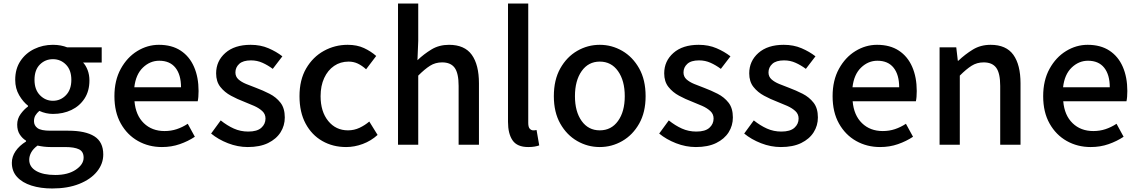

<svg xmlns="http://www.w3.org/2000/svg" viewBox="-20 -817 6427 1084"><path d="M274.9 247.1Q209 247.1 157.5 230.7Q106 214.4 76.4 182.1Q46.9 149.9 46.9 102.1Q46.9 67.4 67.9 36.4Q88.9 5.4 127 -18.1V-22.9Q106 -35.6 91.6 -57.9Q77.1 -80.1 77.1 -113.8Q77.1 -146.5 96.4 -173.1Q115.7 -199.7 138.2 -215.8V-220.2Q110.4 -241.7 88.1 -279.5Q65.9 -317.4 65.9 -366.2Q65.9 -428.7 95.5 -472.9Q125 -517.1 173.6 -540.5Q222.2 -564 278.8 -564Q302.2 -564 322.8 -560.1Q343.3 -556.2 358.9 -549.8H554.2V-463.9H449.2Q464.8 -447.3 474.9 -420.9Q484.9 -394.5 484.9 -362.8Q484.9 -303.2 457.3 -260.7Q429.7 -218.3 383.1 -196Q336.4 -173.8 278.8 -173.8Q239.3 -173.8 202.1 -190.9Q188.5 -179.2 180.2 -165.8Q171.9 -152.3 171.9 -132.8Q171.9 -108.4 191.7 -93.8Q211.4 -79.1 264.2 -79.1H365.2Q462.4 -79.1 512.7 -47.4Q563 -15.6 563 55.2Q563 107.9 527.6 151.6Q492.2 195.3 427.5 221.2Q362.8 247.1 274.9 247.1ZM278.8 -248Q321.8 -248 352.3 -279.5Q382.8 -311 382.8 -366.2Q382.8 -421.4 352.5 -452.1Q322.3 -482.9 278.8 -482.9Q235.4 -482.9 205.1 -452.6Q174.8 -422.4 174.8 -366.2Q174.8 -311 205.6 -279.5Q236.3 -248 278.8 -248ZM292 170.9Q363.8 170.9 408 141.1Q452.1 111.3 452.1 73.2Q452.1 38.6 425.8 25.9Q399.4 13.2 349.1 13.2H266.1Q246.6 13.2 228 11Q209.5 8.8 191.9 4.9Q167.5 22.9 156.2 43.5Q145 64 145 85Q145 125.5 184.3 148.2Q223.6 170.9 292 170.9Z M894 13.2Q819.8 13.2 759 -21Q698.2 -55.2 662.1 -119.4Q626 -183.6 626 -273.9Q626 -363.3 661.9 -428.5Q697.8 -493.7 755.1 -528.8Q812.5 -564 877 -564Q950.2 -564 1000 -531.2Q1049.8 -498.5 1075.4 -439.7Q1101.1 -380.9 1101.1 -303.2Q1101.1 -266.6 1096.2 -245.1H739.3Q746.1 -166 792 -121.6Q837.9 -77.1 909.2 -77.1Q945.8 -77.1 978 -87.9Q1010.3 -98.6 1040 -118.2L1080.1 -44.9Q1042 -19.5 995.1 -3.2Q948.2 13.2 894 13.2ZM738.3 -324.2H1002Q1002 -395 970.5 -434.6Q939 -474.1 878.9 -474.1Q827.1 -474.1 786.9 -435.5Q746.6 -397 738.3 -324.2Z M1378.9 13.2Q1322.3 13.2 1267.1 -8.3Q1211.9 -29.8 1171.9 -63L1226.1 -137.2Q1262.7 -107.9 1300.3 -91.1Q1337.9 -74.2 1381.8 -74.2Q1431.6 -74.2 1455.3 -95.5Q1479 -116.7 1479 -147.9Q1479 -172.9 1460.9 -189.7Q1442.9 -206.5 1415 -219Q1387.2 -231.4 1356.9 -243.2Q1320.8 -256.8 1284.4 -276.4Q1248 -295.9 1224.1 -326.2Q1200.2 -356.4 1200.2 -402.8Q1200.2 -472.2 1252.2 -518.1Q1304.2 -564 1395 -564Q1450.7 -564 1495.6 -544.7Q1540.5 -525.4 1574.2 -499L1520 -428.2Q1491.7 -449.2 1461.7 -462.6Q1431.6 -476.1 1397 -476.1Q1352.1 -476.1 1330.6 -456.3Q1309.1 -436.5 1309.1 -408.2Q1309.1 -384.3 1325.9 -369.1Q1342.8 -354 1369.4 -343Q1396 -332 1426.3 -320.8Q1464.4 -306.6 1501.7 -287.6Q1539.1 -268.6 1563.5 -237.3Q1587.9 -206.1 1587.9 -153.8Q1587.9 -107.9 1564 -70.1Q1540 -32.2 1493.7 -9.5Q1447.3 13.2 1378.9 13.2Z M1934.1 13.2Q1859.4 13.2 1799.8 -20.8Q1740.2 -54.7 1705.6 -118.9Q1670.9 -183.1 1670.9 -273.9Q1670.9 -366.2 1708.7 -430.9Q1746.6 -495.6 1808.6 -529.8Q1870.6 -564 1942.9 -564Q1995.6 -564 2034.9 -545.7Q2074.2 -527.3 2104 -501L2046.9 -425.8Q2024.4 -446.3 2000.5 -457.8Q1976.6 -469.2 1948.2 -469.2Q1901.9 -469.2 1866.2 -444.8Q1830.6 -420.4 1810.3 -376.5Q1790 -332.5 1790 -273.9Q1790 -187 1833 -134Q1876 -81.1 1944.8 -81.1Q1979.5 -81.1 2010 -95.5Q2040.5 -109.9 2064.9 -130.9L2111.8 -55.2Q2074.7 -21.5 2028.1 -4.2Q1981.4 13.2 1934.1 13.2Z M2227.1 0V-796.9H2341.3V-585.9L2336.9 -477.1Q2373 -511.7 2416 -537.8Q2459 -564 2515.1 -564Q2603 -564 2643.6 -507.6Q2684.1 -451.2 2684.1 -346.2V0H2569.3V-332Q2569.3 -403.3 2547.1 -434.1Q2524.9 -464.8 2476.1 -464.8Q2438 -464.8 2408 -445.8Q2377.9 -426.8 2341.3 -390.1V0Z M2962.4 13.2Q2899.9 13.2 2874 -24.4Q2848.1 -62 2848.1 -128.9V-796.9H2962.4V-123Q2962.4 -99.6 2970.9 -90.3Q2979.5 -81.1 2990.2 -81.1Q2994.1 -81.1 2998 -81.3Q3002 -81.5 3009.3 -83L3024.4 3.9Q3013.7 7.8 2998.5 10.5Q2983.4 13.2 2962.4 13.2Z M3366.2 13.2Q3297.9 13.2 3238.8 -20.8Q3179.7 -54.7 3143.3 -118.9Q3106.9 -183.1 3106.9 -273.9Q3106.9 -366.2 3143.3 -430.9Q3179.7 -495.6 3238.8 -529.8Q3297.9 -564 3366.2 -564Q3434.1 -564 3493.2 -529.8Q3552.2 -495.6 3588.6 -430.9Q3625 -366.2 3625 -273.9Q3625 -183.1 3588.6 -118.9Q3552.2 -54.7 3493.2 -20.8Q3434.1 13.2 3366.2 13.2ZM3366.2 -81.1Q3431.2 -81.1 3469.2 -134Q3507.3 -187 3507.3 -273.9Q3507.3 -361.8 3469.2 -415.5Q3431.2 -469.2 3366.2 -469.2Q3301.8 -469.2 3263.9 -415.5Q3226.1 -361.8 3226.1 -273.9Q3226.1 -187 3263.9 -134Q3301.8 -81.1 3366.2 -81.1Z M3908.7 13.2Q3852.1 13.2 3796.9 -8.3Q3741.7 -29.8 3701.7 -63L3755.9 -137.2Q3792.5 -107.9 3830.1 -91.1Q3867.7 -74.2 3911.6 -74.2Q3961.4 -74.2 3985.1 -95.5Q4008.8 -116.7 4008.8 -147.9Q4008.8 -172.9 3990.7 -189.7Q3972.7 -206.5 3944.8 -219Q3917 -231.4 3886.7 -243.2Q3850.6 -256.8 3814.2 -276.4Q3777.8 -295.9 3753.9 -326.2Q3730 -356.4 3730 -402.8Q3730 -472.2 3782 -518.1Q3834 -564 3924.8 -564Q3980.5 -564 4025.4 -544.7Q4070.3 -525.4 4104 -499L4049.8 -428.2Q4021.5 -449.2 3991.5 -462.6Q3961.4 -476.1 3926.8 -476.1Q3881.8 -476.1 3860.4 -456.3Q3838.9 -436.5 3838.9 -408.2Q3838.9 -384.3 3855.7 -369.1Q3872.6 -354 3899.2 -343Q3925.8 -332 3956.1 -320.8Q3994.1 -306.6 4031.5 -287.6Q4068.8 -268.6 4093.3 -237.3Q4117.7 -206.1 4117.7 -153.8Q4117.7 -107.9 4093.8 -70.1Q4069.8 -32.2 4023.4 -9.5Q3977.1 13.2 3908.7 13.2Z M4388.7 13.2Q4332 13.2 4276.9 -8.3Q4221.7 -29.8 4181.6 -63L4235.8 -137.2Q4272.5 -107.9 4310.1 -91.1Q4347.7 -74.2 4391.6 -74.2Q4441.4 -74.2 4465.1 -95.5Q4488.8 -116.7 4488.8 -147.9Q4488.8 -172.9 4470.7 -189.7Q4452.6 -206.5 4424.8 -219Q4397 -231.4 4366.7 -243.2Q4330.6 -256.8 4294.2 -276.4Q4257.8 -295.9 4233.9 -326.2Q4210 -356.4 4210 -402.8Q4210 -472.2 4262 -518.1Q4314 -564 4404.8 -564Q4460.4 -564 4505.4 -544.7Q4550.3 -525.4 4584 -499L4529.8 -428.2Q4501.5 -449.2 4471.4 -462.6Q4441.4 -476.1 4406.7 -476.1Q4361.8 -476.1 4340.3 -456.3Q4318.8 -436.5 4318.8 -408.2Q4318.8 -384.3 4335.7 -369.1Q4352.5 -354 4379.2 -343Q4405.8 -332 4436 -320.8Q4474.1 -306.6 4511.5 -287.6Q4548.8 -268.6 4573.2 -237.3Q4597.7 -206.1 4597.7 -153.8Q4597.7 -107.9 4573.7 -70.1Q4549.8 -32.2 4503.4 -9.5Q4457 13.2 4388.7 13.2Z M4948.7 13.2Q4874.5 13.2 4813.7 -21Q4752.9 -55.2 4716.8 -119.4Q4680.7 -183.6 4680.7 -273.9Q4680.7 -363.3 4716.6 -428.5Q4752.4 -493.7 4809.8 -528.8Q4867.2 -564 4931.6 -564Q5004.9 -564 5054.7 -531.2Q5104.5 -498.5 5130.1 -439.7Q5155.8 -380.9 5155.8 -303.2Q5155.8 -266.6 5150.9 -245.1H4793.9Q4800.8 -166 4846.7 -121.6Q4892.6 -77.1 4963.9 -77.1Q5000.5 -77.1 5032.7 -87.9Q5064.9 -98.6 5094.7 -118.2L5134.8 -44.9Q5096.7 -19.5 5049.8 -3.2Q5002.9 13.2 4948.7 13.2ZM4793 -324.2H5056.6Q5056.6 -395 5025.1 -434.6Q4993.7 -474.1 4933.6 -474.1Q4881.8 -474.1 4841.6 -435.5Q4801.3 -397 4793 -324.2Z M5284.7 0V-549.8H5378.9L5387.7 -474.1H5390.6Q5429.2 -510.7 5472.9 -537.4Q5516.6 -564 5572.8 -564Q5660.6 -564 5701.2 -507.6Q5741.7 -451.2 5741.7 -346.2V0H5627V-332Q5627 -403.3 5604.7 -434.1Q5582.5 -464.8 5533.7 -464.8Q5495.6 -464.8 5465.6 -445.8Q5435.5 -426.8 5398.9 -390.1V0Z M6137.7 13.2Q6063.5 13.2 6002.7 -21Q5941.9 -55.2 5905.8 -119.4Q5869.6 -183.6 5869.6 -273.9Q5869.6 -363.3 5905.5 -428.5Q5941.4 -493.7 5998.8 -528.8Q6056.2 -564 6120.6 -564Q6193.8 -564 6243.7 -531.2Q6293.5 -498.5 6319.1 -439.7Q6344.7 -380.9 6344.7 -303.2Q6344.7 -266.6 6339.8 -245.1H5982.9Q5989.7 -166 6035.6 -121.6Q6081.5 -77.1 6152.8 -77.1Q6189.5 -77.1 6221.7 -87.9Q6253.9 -98.6 6283.7 -118.2L6323.7 -44.9Q6285.6 -19.5 6238.8 -3.2Q6191.9 13.2 6137.7 13.2ZM5981.9 -324.2H6245.6Q6245.6 -395 6214.1 -434.6Q6182.6 -474.1 6122.6 -474.1Q6070.8 -474.1 6030.5 -435.5Q5990.2 -397 5981.9 -324.2Z"/></svg>

Font: `nÑOS CN Medium
Style: Regular
Weight: 500
Designer: Ryoko NISHIZUKA ?XZm?[P (kana & ideographs); Paul D. Hunt (Latin, Greek & Cyrillic); Wenlong ZHANG _ e??? (bopomofo); Sa
Foundry: Adobe Systems Incorporated
Version: Version 1.004 June 21, 2023